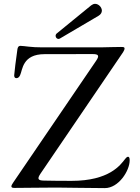

<svg xmlns="http://www.w3.org/2000/svg" viewBox="-20 -973 727 996"><path d="M56.5 1.8C121.1 1.8 189.3 0 272.4 0C333.1 0 422.6 2.8 523.8 2.8C595.5 2.8 652.7 -87.4 652.7 -141.3C652.7 -154.8 649.5 -159.8 644.2 -159.8C639.2 -159.8 634.6 -155.5 629.3 -148.8C605.1 -117.2 547.2 -34.8 350.9 -34.8C288 -34.8 244.7 -35.5 208.1 -36.2C176.1 -36.6 172.2 -45.5 190 -72.1C332.7 -282.7 475.9 -491.5 618.6 -702.4C622.2 -708.5 626.1 -715.9 626.1 -720.9C626.1 -729.4 619.3 -729.4 606.9 -729.4C579.2 -729.4 543.3 -728 501.4 -727.3H200.3C141.3 -726.9 107.6 -734.7 86.6 -735.1C74.2 -735.1 71.7 -725.5 70.3 -717C63.9 -675.8 53.6 -589.1 53.6 -582C53.6 -573.5 56.8 -567.5 65 -567.5C73.2 -567.8 79.2 -572.1 84.2 -582.7C97.3 -609.7 95.2 -692.1 211.6 -692.1L460.6 -692.5C492.5 -692.5 496.4 -683.6 478.3 -657.3C335.2 -446.7 192.1 -236.9 48.7 -26.3C43 -17.8 39.1 -11.4 39.1 -6.7C39.1 1.4 47.2 1.8 56.5 1.8ZM268.5 -786.9C268.5 -778.4 275.2 -771 283.4 -771C285.9 -771 288.4 -772 291.2 -773.4L491.5 -891.3C503.2 -898.4 508.2 -908 508.5 -917.6C508.5 -935 491.5 -953.1 473.4 -953.1C466.3 -953.1 459.9 -950.3 453.1 -945.3L275.6 -800.4C270.2 -796.5 268.5 -791.5 268.5 -786.9Z"/></svg>

Font: Margiela Serif Text
Style: Regular
Weight: 400
Designer: Andreas Faust, Stefan Endress
Version: Version 1.002;FEAKit 1.0